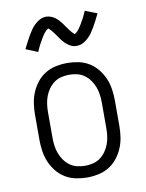

<svg xmlns="http://www.w3.org/2000/svg" viewBox="-86 -816 671 885"><g transform="rotate(-10 250.0 -373.5)"><path d="M250 8Q224 8 197.5 2.5Q171 -3 148.5 -16.5Q126 -30 109 -51Q92 -72 81.5 -96.5Q71 -121 67 -147.5Q63 -174 63 -200V-320Q63 -346 67 -372.5Q71 -399 81.5 -423.5Q92 -448 109 -469Q126 -490 148.5 -503.5Q171 -517 197.5 -522.5Q224 -528 250 -528Q276 -528 302.5 -522.5Q329 -517 351.5 -503.5Q374 -490 391 -469Q408 -448 418.5 -423.5Q429 -399 433 -372.5Q437 -346 437 -320V-200Q437 -174 433 -147.5Q429 -121 418.5 -96.5Q408 -72 391 -51Q374 -30 351.5 -16.5Q329 -3 302.5 2.5Q276 8 250 8ZM250 -47Q269 -47 287.5 -51.5Q306 -56 321 -67Q336 -78 347 -93.5Q358 -109 364.5 -126.5Q371 -144 373.5 -162.5Q376 -181 376 -200V-320Q376 -339 373.5 -357.5Q371 -376 364.5 -393.5Q358 -411 347 -426.5Q336 -442 321 -453Q306 -464 287.5 -468.5Q269 -473 250 -473Q231 -473 212.5 -468.5Q194 -464 179 -453Q164 -442 153 -426.5Q142 -411 135.5 -393.5Q129 -376 126.5 -357.5Q124 -339 124 -320V-200Q124 -181 126.5 -162.5Q129 -144 135.5 -126.5Q142 -109 153 -93.5Q164 -78 179 -67Q194 -56 212.5 -51.5Q231 -47 250 -47ZM308 -598Q303 -598 298 -598.5Q293 -599 288.5 -600.5Q284 -602 279.5 -604.5Q275 -607 270.5 -610Q266 -613 262.5 -616Q259 -619 255 -622.5Q251 -626 248 -630Q245 -634 241.5 -638Q238 -642 235.5 -646Q233 -650 230 -654Q227 -658 224 -662.5Q221 -667 217.5 -671.5Q214 -676 211 -680Q208 -684 205 -687.5Q202 -691 197.5 -695Q193 -699 192 -700Q191 -699 187.5 -697Q184 -695 181.5 -692Q179 -689 176 -686Q173 -683 171.5 -681Q170 -679 168.5 -676.5Q167 -674 165.5 -672Q164 -670 162.5 -667.5Q161 -665 159 -662Q157 -659 155.5 -656Q154 -653 152 -649.5Q150 -646 148 -642.5Q146 -639 144 -635.5Q142 -632 140 -628Q138 -624 136 -619.5Q134 -615 132 -610.5Q130 -606 128 -601L72 -624Q81 -642 89 -657.5Q97 -673 104.5 -685.5Q112 -698 119 -708.5Q126 -719 137.5 -730Q149 -741 162.5 -748Q176 -755 192 -755Q197 -755 202 -754Q207 -753 211.5 -751.5Q216 -750 220.5 -748Q225 -746 229.5 -743Q234 -740 237.5 -737Q241 -734 245 -730Q249 -726 252 -722.5Q255 -719 258.5 -715Q262 -711 264.5 -707Q267 -703 270 -699Q273 -695 276 -690.5Q279 -686 282.5 -681.5Q286 -677 289 -673Q292 -669 295 -665.5Q298 -662 302 -658.5Q306 -655 308 -653Q309 -653 312.5 -655.5Q316 -658 318.5 -660.5Q321 -663 324 -666.5Q327 -670 328.5 -672Q330 -674 331.5 -676Q333 -678 334.5 -680.5Q336 -683 337.5 -685.5Q339 -688 341 -690.5Q343 -693 344.5 -696.5Q346 -700 348 -703Q350 -706 352 -709.5Q354 -713 356 -717Q358 -721 360 -725Q362 -729 364 -733Q366 -737 368 -742Q370 -747 372 -751L428 -729Q419 -710 411 -695Q403 -680 395.5 -667Q388 -654 381 -644Q374 -634 362.5 -623Q351 -612 337.5 -605Q324 -598 308 -598Z"/></g></svg>

Font: Iosevka Curly Slab Light
Style: Regular
Weight: 300
Monospace: yes
Designer: Belleve Invis
Foundry: Belleve Invis
Version: Version 22.1.2; ttfautohint (v1.8.4)